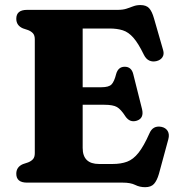

<svg xmlns="http://www.w3.org/2000/svg" viewBox="-20 -740 724 778"><path d="M46 -664Q46 -700 89.5 -700H456.5Q478.5 -700 493.2 -705Q508 -710 520.8 -714.8Q533.5 -719.5 549 -719.5Q572.5 -719.5 584.2 -706.8Q596 -694 604 -665.5L641 -537Q646 -520 638.2 -508.2Q630.5 -496.5 614.5 -492.5Q599 -488.5 585.2 -494.5Q571.5 -500.5 562.5 -519Q540.5 -564.5 520.5 -587.2Q500.5 -610 477.5 -617.2Q454.5 -624.5 424 -624.5H315V-386.5H391Q421 -386.5 432 -398Q443 -409.5 450.5 -439.5Q458.5 -469 484.5 -469.5Q512.5 -470 520 -439.5L555.5 -298Q564.5 -261 534.5 -251Q506.5 -242 488.5 -268Q470 -297 454 -306.2Q438 -315.5 402.5 -315.5H315V-140.5Q315 -75.5 381.5 -75.5H436Q470 -75.5 495 -84.8Q520 -94 541.2 -120.8Q562.5 -147.5 585.5 -199.5Q599.5 -232.5 634 -226Q651.5 -222.5 659.5 -209Q667.5 -195.5 662 -175.5L624 -35.5Q616 -8 604 5.2Q592 18.5 568 18.5Q546 18.5 527.5 9.2Q509 0 477 0H89.5Q46 0 46 -36Q46 -63.5 73 -75L94 -82Q106.5 -87 113.8 -95.2Q121 -103.5 121 -119.5V-580.5Q121 -596.5 113.8 -604.8Q106.5 -613 94 -618L73 -625Q46 -636.5 46 -664Z"/></svg>

Font: Fraunces 9pt S050
Style: Bold
Weight: 700
Version: Version 1.000; ttfautohint (v1.8.3)